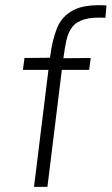

<svg xmlns="http://www.w3.org/2000/svg" viewBox="-20 -725 433 745"><path d="M389 -656Q337 -659 306 -649.5Q275 -640 259.5 -619Q244 -598 237.5 -568Q231 -538 226 -499L332 -500L326 -454H220L164 0H112L168 -454H69L75 -500L174 -501Q182 -567 200.5 -614Q219 -661 263.5 -685Q308 -709 393 -704Z"/></svg>

Font: Kulim Park ExtraLight
Style: Italic
Weight: 275
Italic angle: -8°
Designer: Noponies / Dale Sattler
Foundry: Noponies
Version: Version 1.000; ttfautohint (v1.8.3)